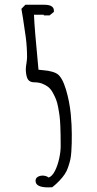

<svg xmlns="http://www.w3.org/2000/svg" viewBox="-20 -790 417 828"><path d="M97.2 -454.1Q100.6 -444.8 108.4 -439.9Q116.2 -435.1 127.9 -435.1Q145 -435.1 161.1 -429.7Q177.2 -423.3 188 -414.8Q198.7 -406.2 207 -391.6Q216.3 -375 221.7 -361.1Q227.1 -347.2 231 -326.2Q235.4 -302.7 237.3 -286.4Q239.3 -270 240.2 -245.1Q241.7 -210.4 241.7 -160.2Q241.7 -135.7 235.1 -105.7Q228.5 -75.7 216.8 -52.7Q205.1 -29.8 189.9 -24.4Q178.7 -32.7 164.1 -32.7Q151.4 -32.7 142.3 -26.9Q133.3 -21 133.3 -10.3Q133.3 18.1 188 18.1Q193.4 18.1 197.3 17.6H205.1Q222.7 3.9 236.3 -10.7Q251 -26.4 259.5 -39.3Q268.1 -52.2 273.9 -69.3Q280.8 -90.3 283.4 -102.5Q286.1 -114.7 287.6 -135.7Q289.1 -155.3 289.3 -172.1Q289.6 -189 289.6 -211.9Q289.6 -249.5 285.2 -297.9Q279.8 -353 264.2 -404.8Q248.5 -456.5 227.1 -471.2Q218.8 -476.6 207.5 -480Q195.3 -483.4 188.5 -484.6Q181.6 -485.8 165.5 -487.3Q147 -488.8 146 -489.3Q128.4 -671.4 126.5 -726.6H168.9V-723.6H193.8L212.4 -738.8V-744.1Q212.4 -769.5 170.9 -769.5H89.4L72.3 -752L79.1 -711.4L91.3 -628.4Q96.7 -585 96.7 -543Q96.7 -536.1 94.2 -517.6Q91.3 -501 91.3 -492.2Q91.3 -470.2 97.2 -454.1Z"/></svg>

Font: Amatica SC
Style: Bold
Weight: 400
Designer: Vernon Adams, Ben Nathan
Foundry: newtypography
Version: Version 2.000